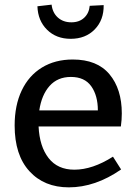

<svg xmlns="http://www.w3.org/2000/svg" viewBox="-20 -796 587 826"><path d="M466 -122 501 -67Q390 10 276 10Q170 10 106.5 -59.5Q43 -129 43 -256Q43 -343 73.5 -407Q104 -471 160.5 -505.5Q217 -540 293 -540Q398 -540 451 -476.5Q504 -413 504 -308Q504 -281 500 -252H146Q150 -166 189 -116Q228 -66 300 -66Q378 -66 466 -122ZM149 -321H401Q401 -385 372.5 -425Q344 -465 285 -465Q228 -465 193.5 -426.5Q159 -388 149 -321ZM141 -769 202 -776Q206 -741 229 -720.5Q252 -700 287 -700Q321 -700 342 -719.5Q363 -739 366 -771L426 -774Q427 -710 387.5 -669.5Q348 -629 284 -629Q222 -629 182.5 -668Q143 -707 141 -769Z"/></svg>

Font: Bitter Pro Medium
Style: Regular
Weight: 500
Designer: Sol Matas, and Bitter project Authors
Foundry: Sol Matas
Version: Version 1.010